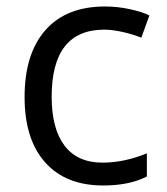

<svg xmlns="http://www.w3.org/2000/svg" viewBox="-20 -565 516 595"><path d="M299.8 9.8Q183.6 9.8 119.9 -61.8Q56.2 -133.3 56.2 -264.2Q56.2 -398.4 120.8 -471.7Q185.5 -544.9 305.2 -544.9Q343.8 -544.9 382.3 -536.6Q420.9 -528.3 442.9 -517.1L418 -448.2Q391.1 -459 359.4 -466.1Q327.6 -473.1 303.2 -473.1Q140.1 -473.1 140.1 -265.1Q140.1 -166.5 179.9 -113.8Q219.7 -61 297.9 -61Q364.7 -61 435.1 -89.8V-18.1Q381.3 9.8 299.8 9.8Z"/></svg>

Font: f0_18033 
Style: Regular
Weight: 400
Foundry: Ascender Corporation
Version: Version 1.10